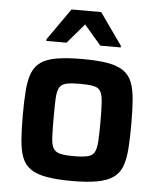

<svg xmlns="http://www.w3.org/2000/svg" viewBox="-53 -771 679 825"><g transform="rotate(5 287.0 -359.0)"><path d="M287 8Q221 8 177 0Q133 -8 108 -26Q83 -44 71.5 -74Q60 -104 56.5 -149Q53 -194 53 -256Q53 -318 56.5 -362.5Q60 -407 71.5 -437Q83 -467 108 -485Q133 -503 177 -510.5Q221 -518 287 -518Q353 -518 396.5 -510.5Q440 -503 465.5 -485Q491 -467 502.5 -437Q514 -407 517.5 -362.5Q521 -318 521 -256Q521 -194 517.5 -149Q514 -104 502.5 -74Q491 -44 465.5 -26Q440 -8 396.5 0Q353 8 287 8ZM287 -99Q324 -99 345.5 -104Q367 -109 375.5 -124.5Q384 -140 386 -172Q388 -204 388 -256Q388 -308 386 -339.5Q384 -371 375.5 -386.5Q367 -402 345.5 -406.5Q324 -411 287 -411Q249 -411 228 -406.5Q207 -402 198 -386.5Q189 -371 187.5 -339.5Q186 -308 186 -256Q186 -204 187.5 -172Q189 -140 198 -124.5Q207 -109 228 -104Q249 -99 287 -99ZM126 -582V-589L222 -726H350L447 -589V-582H359L286 -667L213 -582Z"/></g></svg>

Font: Saira Thin SemiBold
Style: Regular
Weight: 600
Version: Version 1.101